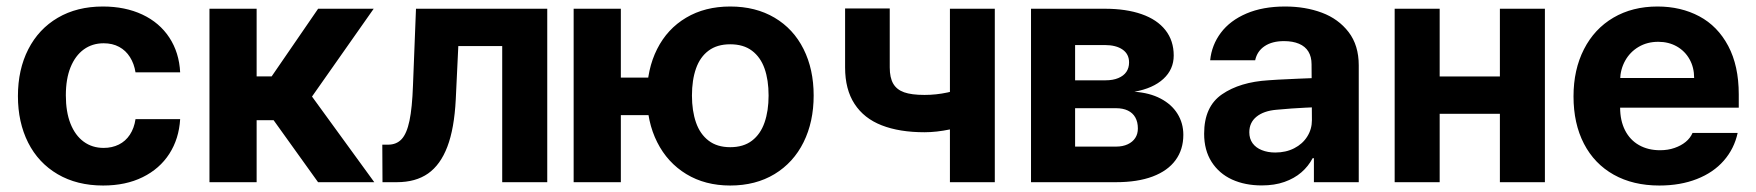

<svg xmlns="http://www.w3.org/2000/svg" viewBox="-20 -557 5370 587"><path d="M34.8 -263.2Q34.8 -344.4 66.5 -406.4Q98.1 -468.3 156.7 -502.7Q215.4 -537.1 294.4 -537.1Q362.6 -537.1 415.2 -512.5Q467.8 -487.8 497.8 -442Q527.8 -396.2 530.8 -335.8H394.3Q390.1 -362.3 377.3 -382.5Q364.6 -402.7 344.2 -413.7Q323.9 -424.7 296.9 -424.7Q262.2 -424.7 236.2 -405.9Q210.2 -387 195.7 -351.4Q181.3 -315.8 181.3 -265.6Q181.3 -215 195.5 -179Q209.8 -143 235.8 -123.9Q261.8 -104.8 296.9 -104.8Q322.6 -104.8 343.2 -115Q363.9 -125.2 377 -145.1Q390.2 -165 394.3 -192.7H530.8Q527.2 -132.7 497.7 -86.8Q468.1 -40.9 416.3 -15.4Q364.5 10.2 295.2 10.2Q215.4 10.2 156.3 -24.4Q97.3 -59 66 -121Q34.8 -183 34.8 -263.2Z M620.4 -530.3H764.6V-323.4H810.5L952.6 -530.3H1122.5L933.9 -261.8L1124.3 0H952.4L816.5 -189.5H764.6V0H620.4Z M1148.8 -114.7H1166.3Q1192.3 -114.7 1208 -131.7Q1223.7 -148.7 1231.9 -187.9Q1240.2 -227.2 1242.6 -295.9L1251.8 -530.3H1653.1V0H1515.4V-416.1H1381.2L1373.4 -253Q1368.9 -164 1347.7 -108.5Q1326.6 -53.1 1288.7 -26.5Q1250.8 0 1193.2 0H1149.4Z M2053.7 -205.1H1765.9V-319.8H2053.7ZM1878.1 0H1733.8V-530.3H1878.1ZM1957.9 -264.9Q1957.9 -345.3 1989 -407Q2020.1 -468.8 2077.7 -502.9Q2135.2 -537.1 2212.5 -537.1Q2290.3 -537.1 2348.1 -502.9Q2405.8 -468.8 2436.7 -407Q2467.6 -345.3 2467.6 -264.9Q2467.6 -184.4 2436.7 -122.1Q2405.8 -59.8 2348.1 -24.8Q2290.3 10.2 2212.5 10.2Q2135.7 10.2 2078.2 -24.8Q2020.7 -59.8 1989.3 -122.1Q1957.9 -184.4 1957.9 -264.9ZM2329.8 -264.9Q2329.8 -312.4 2317.5 -347.3Q2305.2 -382.2 2279.1 -401.9Q2253.1 -421.6 2212.5 -421.6Q2172.4 -421.6 2146.4 -402.2Q2120.3 -382.8 2107.9 -347.6Q2095.5 -312.4 2095.5 -264.9Q2095.5 -218 2107.9 -182.4Q2120.3 -146.9 2146.4 -127Q2172.4 -107 2212.5 -107Q2253.1 -107 2279.1 -127Q2305.1 -146.9 2317.4 -182.4Q2329.8 -218 2329.8 -264.9Z M3021.4 0H2884.2V-530.3H3021.4ZM2806.5 -152.7Q2729.9 -152.7 2675.6 -173.9Q2621.4 -195 2592.6 -239.3Q2563.7 -283.5 2563.7 -350.8V-531.1H2700.2V-350.8Q2700.2 -319.5 2710.9 -301.1Q2721.6 -282.8 2744.2 -274.8Q2766.8 -266.8 2806.5 -266.8Q2842.2 -266.8 2876.5 -274.2Q2910.9 -281.6 2954.5 -296.6V-182.9Q2927.3 -170.3 2885.1 -161.5Q2843 -152.7 2806.5 -152.7Z M3132.1 -530.3H3357.2Q3423.1 -530.3 3470.3 -513.7Q3517.6 -497.2 3543 -465Q3568.4 -432.7 3568.4 -387.4Q3568.4 -344.9 3536.9 -315.9Q3505.5 -286.9 3448.2 -276.5Q3494.8 -273.3 3528.4 -255.6Q3562.1 -237.9 3579.9 -209.2Q3597.8 -180.4 3597.8 -144.8Q3597.8 -99.9 3574 -67.4Q3550.3 -34.9 3504.1 -17.4Q3457.9 0 3392 0H3132.1ZM3458.8 -164.3Q3458.8 -183.9 3451 -197.9Q3443.2 -211.8 3428.2 -219Q3413.2 -226.2 3392 -226.2H3266.9V-108.8H3392Q3412.7 -108.8 3427.8 -115.9Q3442.8 -122.9 3450.8 -135.2Q3458.8 -147.4 3458.8 -164.3ZM3431.9 -366.2Q3431.9 -391.6 3412.1 -405.4Q3392.2 -419.3 3357.2 -419.3H3266.9V-311.5H3360.5Q3382.8 -311.5 3399 -318.3Q3415.3 -325.1 3423.6 -337.2Q3431.9 -349.4 3431.9 -366.2Z M3928.8 -225.3 3882 -221.4Q3843.4 -218 3821.5 -200.2Q3799.5 -182.4 3799.5 -152.6Q3799.5 -133 3809.5 -119.1Q3819.6 -105.2 3837.8 -98Q3856 -90.7 3878.8 -90.7Q3911.4 -90.7 3936.9 -103.8Q3962.4 -116.9 3976.6 -139.5Q3990.9 -162.1 3990.9 -189.6L3989.8 -360.7Q3989.8 -383.3 3980.2 -399.2Q3970.6 -415.1 3951.5 -423.2Q3932.4 -431.3 3905.6 -431.3Q3869.3 -431.3 3846.3 -415.9Q3823.3 -400.5 3817.4 -372.7H3679.8Q3684.5 -419.5 3712.6 -456.9Q3740.7 -494.3 3790.8 -515.7Q3840.8 -537.1 3908.9 -537.1Q3970.9 -537.1 4021.4 -518.2Q4072 -499.3 4103.1 -458.9Q4134.1 -418.5 4134.1 -357.3V0H3997V-73.4H3993.1Q3980 -48.4 3958.6 -30Q3937.2 -11.5 3906.9 -0.8Q3876.7 9.9 3837.6 9.9Q3786.3 9.9 3746.6 -8.2Q3707 -26.4 3684.2 -62.1Q3661.4 -97.8 3661.4 -148.2Q3661.4 -231.2 3716.1 -268.7Q3770.8 -306.3 3858.4 -311.6Q3873.1 -313.1 3948.8 -316.4L3996.7 -318.3L3997.7 -229Q3977.9 -228.4 3928.8 -225.3Z M4612.1 -209H4334.5V-323.2H4612.1ZM4381.5 0H4243.9V-530.3H4381.5ZM4703.2 0H4565.6V-530.3H4703.2Z M4790.7 -262.4Q4790.7 -344 4822.6 -406.4Q4854.5 -468.9 4912.6 -503Q4970.7 -537.1 5047.5 -537.1Q5119.1 -537.1 5175.3 -507.1Q5231.4 -477.2 5263.7 -416.5Q5295.9 -355.8 5295.9 -268.6V-227.9H4849.8V-318.5H5159.5Q5159.5 -350.8 5145.5 -375.7Q5131.6 -400.7 5106.6 -415Q5081.6 -429.2 5049.7 -429.2Q5016.1 -429.2 4989.8 -413.7Q4963.5 -398.2 4948.6 -371.5Q4933.8 -344.8 4933.2 -313V-228.1Q4933.2 -188.3 4948.2 -158.7Q4963.2 -129.1 4990.9 -113.4Q5018.6 -97.7 5055.3 -97.7Q5079.5 -97.7 5099.5 -104.7Q5119.5 -111.6 5133.5 -123.1Q5147.6 -134.6 5154.6 -150.6H5292.5Q5282 -102.2 5250.2 -65.9Q5218.5 -29.5 5167.9 -9.7Q5117.3 10.2 5053.1 10.2Q4972.9 10.2 4913.7 -22.9Q4854.5 -56.1 4822.6 -117.6Q4790.7 -179.1 4790.7 -262.4Z"/></svg>

Font: WEMIX Pretendard Variable
Style: Regular
Weight: 400
Designer: Base glyphs from Inter by Rasmus Andersson; Hangeul glyphs from Noto Sans CJK(Source Han Sans) by Jang Soo-young and Kan
Foundry: Kil Hyung-jin
Version: Version 1.000;Glyphs 3.2 (3208)